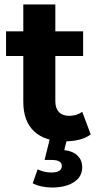

<svg xmlns="http://www.w3.org/2000/svg" viewBox="-20 -624 440 857"><path d="M385 -24Q364 -8 333.5 -0.5Q303 7 269 7Q180 7 132 -38Q84 -83 84 -170V-374H7V-484H84V-604H227V-484H351V-374H227V-172Q227 -141 243 -124Q259 -107 289 -107Q323 -107 347 -125ZM126 194 148 132Q178 146 208 146Q256 146 256 117Q256 90 211 90H179L203 -7H280L267 46Q307 51 327 71.5Q347 92 347 122Q347 165 310 189Q273 213 212 213Q188 213 165 208Q142 203 126 194Z"/></svg>

Font: Montserrat Ace
Style: Bold
Weight: 700
Designer: Julieta Ulanovsky
Foundry: Julieta Ulanovsky
Version: Version 1